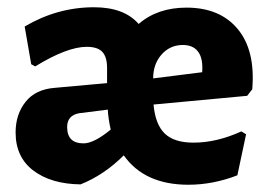

<svg xmlns="http://www.w3.org/2000/svg" viewBox="-20 -498 741 529"><path d="M634 -15Q567 11 499 11Q378 11 321 -70Q267 -16 202 10Q121 9 72 -28Q23 -65 23 -133Q23 -183 50.5 -217.5Q78 -252 131 -256L275 -269V-311Q275 -341 262 -355Q249 -369 219 -369Q165 -369 77 -315L66 -321L48 -425Q138 -478 239 -478Q322 -478 362 -432Q414 -477 494 -477Q586 -477 635 -418Q684 -359 675 -252L661 -234L403 -210Q408 -155 434 -130Q460 -105 513 -105Q577 -105 645 -136L658 -128ZM481 -374Q447 -373 424.5 -347Q402 -321 402 -282L537 -299Q540 -337 525.5 -356Q511 -375 481 -374ZM165 -148Q165 -103 210 -103Q239 -103 285 -141Q278 -173 277 -196L198 -186Q165 -180 165 -148Z"/></svg>

Font: Alegreya Sans ExtraBold
Style: Regular
Weight: 800
Designer: Juan Pablo del Peral
Foundry: Huerta Tipografica
Version: Version 2.007